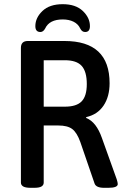

<svg xmlns="http://www.w3.org/2000/svg" viewBox="-20 -896 595 918"><path d="M127 2Q102 2 91 -4.5Q80 -11 80 -23V-667Q80 -700 113 -700H288Q504 -700 504 -498Q504 -434 475 -391Q446 -348 392 -336V-332Q417 -322 435.5 -298Q454 -274 467 -237L538 -39Q543 -23 543 -16Q543 2 498 2H478Q439 2 432 -19L364 -217Q348 -262 325.5 -279Q303 -296 259 -296H189V-23Q189 -11 178.5 -4.5Q168 2 143 2ZM189 -386H290Q346 -386 370.5 -411.5Q395 -437 395 -494Q395 -554 370.5 -581Q346 -608 290 -608H189ZM173 -743Q149 -743 149 -771Q149 -811 183 -843.5Q217 -876 280 -876Q342 -876 376 -843.5Q410 -811 410 -771Q410 -743 387 -743Q372 -743 364 -759Q354 -781 332 -792Q310 -803 280 -803Q216 -803 196 -760Q187 -743 173 -743Z"/></svg>

Font: Asap Semi Condensed Medium
Style: Regular
Weight: 500
Width: 4
Designer: Pablo Cosgaya
Foundry: Omnibus-Type
Version: Version 3.001; ttfautohint (v1.8.4.7-5d5b)